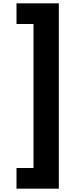

<svg xmlns="http://www.w3.org/2000/svg" viewBox="-20 -906 446 1152"><path d="M79 102H181V-762H79V-886H333V226H79Z"/></svg>

Font: Noto Sans Kannada UI Condensed Black
Style: Regular
Weight: 900
Width: 3
Designer: Jelle Bosma - Monotype Design Team
Foundry: Monotype Imaging Inc.
Version: Version 2.005; ttfautohint (v1.8.4.7-5d5b)